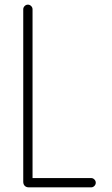

<svg xmlns="http://www.w3.org/2000/svg" viewBox="-20 -821 482 826"><path d="M372 -55Q380 -55 386 -49Q392 -43 392 -35Q392 -27 386 -21Q380 -15 372 -15H104Q93 -15 86.5 -21.5Q80 -28 80 -39V-781Q80 -789 86 -795Q92 -801 100 -801Q108 -801 114 -795Q120 -789 120 -781V-55Z"/></svg>

Font: Tsukimi Rounded Light
Style: Regular
Weight: 300
Designer: Takashi Funayama
Foundry: Takashi Funayama
Version: Version 1.032; ttfautohint (v1.8.3)